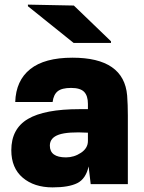

<svg xmlns="http://www.w3.org/2000/svg" viewBox="-20 -798 626 832"><path d="M294 -548Q517 -548 531 -384Q534 -344 534 -298V0H373L364 -77Q352 -23 315 -4.5Q278 14 208 14Q128 14 78.5 -28Q29 -70 29 -147Q29 -240 101 -282.5Q173 -325 325 -325H361V-348Q361 -383 344.5 -400Q328 -417 288 -417Q248 -417 230 -402.5Q212 -388 208 -356H46Q49 -449 111 -498.5Q173 -548 294 -548ZM101 -771V-778L300 -774L461 -619V-612H299ZM196 -167Q196 -116 266 -116Q301 -116 331 -136Q361 -156 361 -187V-223Q274 -228 235 -214.5Q196 -201 196 -167Z"/></svg>

Font: Nacelle Heavy
Style: Regular
Weight: 800
Designer: Sora Sagano
Foundry: Sora Sagano
Version: Version 1.000;FEAKit 1.0